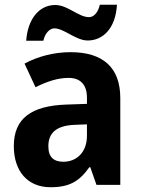

<svg xmlns="http://www.w3.org/2000/svg" viewBox="-20 -827 594 806"><path d="M90 -656H162C169 -689 190 -708 208 -708C249 -708 298 -657 348 -657C411 -657 465 -706 471 -807H399C392 -775 374 -755 354 -755C309 -755 265 -806 212 -806C142 -806 96 -744 90 -656ZM276 -608C207 -608 138 -590 83 -560L129 -461C178 -485 222 -500 268 -500C317 -500 345 -472 345 -417V-391L258 -388C112 -383 38 -330 38 -214C38 -107 97 -41 192 -41C273 -41 314 -67 355 -125H359L385 -51H485V-415C485 -545 411 -608 276 -608ZM294 -303 345 -305V-257C345 -188 302 -148 246 -148C207 -148 183 -166 183 -213C183 -266 213 -300 294 -303Z"/></svg>

Font: Noto Sans Tamil UI SemiCondensed
Style: Bold
Weight: 700
Width: 4
Designer: Jelle Bosma - Monotype Design Team
Foundry: Monotype Imaging Inc.
Version: Version 2.004